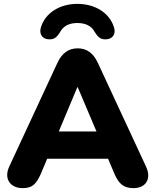

<svg xmlns="http://www.w3.org/2000/svg" viewBox="-20 -964 803 993"><path d="M228 -761C268 -756 280 -783 292 -800C309 -832 342 -845 380 -845C419 -845 452 -832 469 -800C481 -783 493 -756 533 -761C564 -764 581 -790 569 -824C546 -898 471 -944 380 -944C290 -944 215 -898 192 -824C181 -790 197 -764 228 -761ZM97 9C149 9 168 -13 192 -67L224 -143H539L571 -67C594 -14 618 9 671 9C732 9 766 -37 735 -103L486 -639C462 -691 427 -714 382 -714C336 -714 301 -691 277 -639L28 -103C-2 -39 34 9 97 9ZM382 -513 479 -284H284L380 -513Z"/></svg>

Font: Nunito Black
Style: Regular
Weight: 900
Designer: Vernon Adams
Foundry: Vernon Adams
Version: Version 3.602